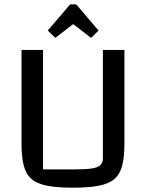

<svg xmlns="http://www.w3.org/2000/svg" viewBox="-20 -857 678 892"><path d="M319 15Q246 15 199.5 6Q153 -3 127 -25Q101 -47 90.5 -87Q80 -127 80 -189V-625H180V-70H324Q379 -70 407.5 -74.5Q436 -79 447 -90.5Q458 -102 458 -123V-625H558V-189Q558 -127 547.5 -87Q537 -47 511 -25Q485 -3 438.5 6Q392 15 319 15ZM237 -681 202 -715 301 -831Q306 -837 311 -837H329Q335 -837 339 -831L438 -715L403 -681L320 -745Z"/></svg>

Font: Changa
Style: Regular
Weight: 400
Designer: Eduardo Rodriguez Tunni
Foundry: Eduardo Rodriguez Tunni
Version: Version 3.003